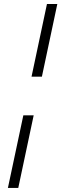

<svg xmlns="http://www.w3.org/2000/svg" viewBox="-20 -725 311 960"><path d="M137.7 -341.8 214.8 -705.1H266.6L189.5 -341.8ZM19.5 214.8 96.7 -148.4H148.4L71.3 214.8Z"/></svg>

Font: Crimson Pro ExtraLight
Style: Italic
Weight: 250
Italic angle: -12°
Designer: Jacques Le Bailly
Foundry: Baron von Fonthausen
Version: Version 1.003